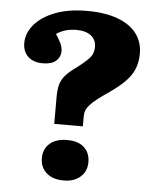

<svg xmlns="http://www.w3.org/2000/svg" viewBox="-52 -762 676 822"><g transform="rotate(5 285.5 -351.0)"><path d="M191 -223V-339Q191 -369 196.5 -390.5Q202 -412 217.5 -430.5Q233 -449 264 -471Q300 -498 318 -517.5Q336 -537 336 -566Q336 -597 313.5 -614.5Q291 -632 253 -632Q224 -632 202 -625Q180 -618 165 -607Q179 -586 187 -569Q195 -552 195 -535Q195 -511 176.5 -494Q158 -477 119 -477Q79 -477 56 -498.5Q33 -520 33 -557Q33 -599 63.5 -635.5Q94 -672 151.5 -694.5Q209 -717 290 -717Q367 -717 421 -697Q475 -677 502.5 -640.5Q530 -604 530 -554Q530 -516 516.5 -485Q503 -454 472.5 -425.5Q442 -397 391 -363Q364 -344 348.5 -330Q333 -316 325.5 -305Q318 -294 316 -284.5Q314 -275 314 -264V-223ZM252 15Q205 15 178 -9Q151 -33 151 -73Q151 -112 178 -135.5Q205 -159 252 -159Q300 -159 325.5 -135.5Q351 -112 351 -72Q351 -33 324 -9Q297 15 252 15Z"/></g></svg>

Font: Literata 18pt ExtraBold
Style: Regular
Weight: 800
Designer: Latin by Veronika Burian and Jose Scaglione. Greek by Irene Vlachou. Cyrillic by Vera Evstafieva.
Foundry: TypeTogether
Version: Version 3.103;gftools[0.9.29]